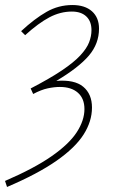

<svg xmlns="http://www.w3.org/2000/svg" viewBox="-36 -510 454 764"><path d="M-8 234 -16 210Q100 160 169.5 111.5Q239 63 269.5 16Q300 -31 300 -76Q300 -118 274 -141Q248 -164 202 -164Q180 -164 154 -158.5Q128 -153 96 -136L86 -158Q163 -198 210.5 -230Q258 -262 283.5 -289.5Q309 -317 318.5 -341.5Q328 -366 328 -390Q328 -425 307.5 -444.5Q287 -464 250 -464Q204 -464 160.5 -441Q117 -418 64 -370L48 -386Q102 -436 149.5 -463Q197 -490 252 -490Q302 -490 330 -465Q358 -440 358 -396Q358 -336 317.5 -288.5Q277 -241 188 -188Q260 -194 295 -165Q330 -136 330 -82Q330 -27 296.5 25.5Q263 78 188.5 130Q114 182 -8 234Z"/></svg>

Font: Source Sans 3 VF
Style: Italic
Weight: 200
Italic angle: -11°
Designer: Paul D. Hunt
Foundry: Adobe Systems Incorporated
Version: Version 3.042;hotconv 1.0.118;makeotfexe 2.5.65603